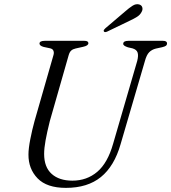

<svg xmlns="http://www.w3.org/2000/svg" viewBox="-20 -898 830 931"><path d="M528.5 -201 645.5 -603Q652 -629 647.2 -643.2Q642.5 -657.5 622.5 -663.5L600.5 -668.5Q577 -676 577.5 -685.5Q577.5 -700 602 -700H770.5Q790 -700 790 -687.5Q790 -680.5 785.2 -676.5Q780.5 -672.5 766 -669L736 -662.5Q716 -657.5 703.2 -644.5Q690.5 -631.5 682.5 -601.5L564.5 -198Q534 -92 469.2 -39.5Q404.5 13 299.5 13Q207 13 162.2 -33.2Q117.5 -79.5 118 -149Q118 -177.5 127 -223.5Q136 -269.5 147.5 -311L239 -630Q243 -642.5 239 -652Q235 -661.5 222 -664L191.5 -670.5Q171.5 -676 171.5 -687Q172 -700 197 -700H389.5Q408.5 -700 408.5 -688.5Q408.5 -676.5 383 -671L347 -663Q333.5 -660 325.5 -653Q317.5 -646 313 -630.5L221.5 -310.5Q208 -256.5 201 -217.8Q194 -179 194 -151.5Q194 -87.5 230.5 -54.8Q267 -22 331 -22Q401 -22 451.5 -64.8Q502 -107.5 528.5 -201ZM585 -841Q606.5 -860 622.8 -870.2Q639 -880.5 654.5 -876.5Q667 -873 670 -862Q673 -851 666.5 -840Q659.5 -826 645 -816.8Q630.5 -807.5 611 -798.5L499 -744.5Q487 -739.5 483.5 -746Q481.5 -749.5 484.2 -753.5Q487 -757.5 491 -761Z"/></svg>

Font: Fraunces 9pt S000 Light
Style: Italic
Weight: 300
Italic angle: -16°
Version: Version 1.000; ttfautohint (v1.8.3)